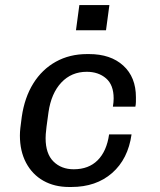

<svg xmlns="http://www.w3.org/2000/svg" viewBox="-20 -737 640 767"><path d="M256 10Q197.5 10 153.2 -15Q109 -40 84.2 -86.6Q59.5 -133.2 59.5 -195.8Q59.5 -210.5 61.4 -226.5Q63.2 -242.5 67 -270.5Q78.2 -347.8 113.1 -403.8Q148 -459.8 203 -490.4Q258 -521 327.8 -521H335.8Q422 -521 472.5 -474.9Q523 -428.8 523 -348.5Q523 -339.2 522.9 -329.8Q522.8 -320.2 520.8 -311H431Q434 -329 434 -344Q434 -397.8 403.6 -424Q373.2 -450.2 326.5 -450.2Q265.5 -450.2 225.1 -407.4Q184.8 -364.5 173.8 -289.2Q168.5 -252 165.9 -231.2Q163.2 -210.5 162.8 -201Q162.2 -191.5 162.2 -185Q162.2 -123 193.5 -91.9Q224.8 -60.8 274.5 -60.8Q334.2 -60.8 370.2 -96.9Q406.2 -133 415.8 -200H505.5Q491.5 -101.5 427.8 -45.8Q364 10 265 10ZM283.5 -616.2 297 -716.8H417L403.5 -616.2Z"/></svg>

Font: Chivo Mono Medium
Style: Italic
Weight: 500
Italic angle: -8.05°
Monospace: yes
Designer: Hector Gatti
Foundry: Omnibus-Type
Version: Version 1.008